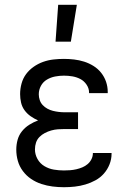

<svg xmlns="http://www.w3.org/2000/svg" viewBox="-20 -774 540 802"><path d="M247 8Q223 8 199.5 5Q176 2 153 -5.5Q130 -13 110 -26.5Q90 -40 75.5 -59.5Q61 -79 54.5 -102Q48 -125 48 -149Q48 -170 53.5 -190Q59 -210 72 -226Q85 -242 102.5 -253Q120 -264 139 -271Q123 -278 108 -288.5Q93 -299 82.5 -313.5Q72 -328 68 -345.5Q64 -363 64 -381Q64 -403 70 -425Q76 -447 89 -464.5Q102 -482 120.5 -495Q139 -508 160 -515.5Q181 -523 203 -525.5Q225 -528 247 -528Q268 -528 289.5 -525.5Q311 -523 331.5 -516.5Q352 -510 370.5 -498.5Q389 -487 402.5 -470Q416 -453 423 -432.5Q430 -412 430 -390V-385H352V-388Q352 -405 341.5 -420.5Q331 -436 315.5 -444Q300 -452 282.5 -455Q265 -458 247 -458Q229 -458 210.5 -454.5Q192 -451 176 -441.5Q160 -432 151 -415.5Q142 -399 142 -380Q142 -368 146 -356Q150 -344 158.5 -335Q167 -326 178 -320Q189 -314 201 -311Q213 -308 225.5 -306.5Q238 -305 250 -305H306V-235H250Q236 -235 222 -234Q208 -233 194 -229Q180 -225 167.5 -218.5Q155 -212 145 -202Q135 -192 130.5 -178.5Q126 -165 126 -150Q126 -129 136.5 -110Q147 -91 165.5 -80Q184 -69 205 -65.5Q226 -62 247 -62Q260 -62 273 -63Q286 -64 299 -67Q312 -70 324 -75Q336 -80 346 -88.5Q356 -97 362 -109Q368 -121 368 -134V-135H446V-132Q446 -109 437.5 -87.5Q429 -66 414 -49Q399 -32 379 -21Q359 -10 337 -3.5Q315 3 292.5 5.5Q270 8 247 8ZM212 -600 223 -754H301L276 -600Z"/></svg>

Font: HulyMono
Style: Regular
Weight: 400
Monospace: yes
Designer: Belleve Invis
Foundry: Belleve Invis
Version: Version 33.2.5; ttfautohint (v1.8.4)